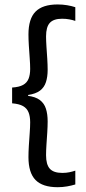

<svg xmlns="http://www.w3.org/2000/svg" viewBox="-20 -696 378 840"><path d="M309.5 -664.5V-604.5Q298 -608.5 283.5 -611.2Q269 -614 251.5 -614Q214.5 -614 198 -596Q181.5 -578 181.5 -537Q181.5 -519 183.2 -492.5Q185 -466 186.8 -438.8Q188.5 -411.5 188.5 -390.5Q188.5 -360 181 -336.8Q173.5 -313.5 155 -299.5Q136.5 -285.5 103 -280.5V-272L100 -277Q135 -273 154.2 -258.5Q173.5 -244 181 -220.2Q188.5 -196.5 188.5 -165Q188.5 -144 186.8 -116.5Q185 -89 183.2 -62.5Q181.5 -36 181.5 -17Q181.5 24 198 42.2Q214.5 60.5 252.5 60.5Q269.5 60.5 283.8 57.5Q298 54.5 309.5 50.5V111Q293 116 273.5 119.5Q254 123 232 123Q166.5 123 135.5 91.5Q104.5 60 104.5 -9Q104.5 -30.5 106.2 -58.8Q108 -87 110 -114.2Q112 -141.5 112 -161Q112 -186.5 105 -204.2Q98 -222 81 -231.8Q64 -241.5 33 -244V-313Q64 -315 81 -324.5Q98 -334 105 -351.5Q112 -369 112 -394.5Q112 -414 110 -441.2Q108 -468.5 106.2 -496.2Q104.5 -524 104.5 -545Q104.5 -614 135.5 -645.2Q166.5 -676.5 232 -676.5Q254 -676.5 273.5 -673.2Q293 -670 309.5 -664.5Z"/></svg>

Font: Anek Devanagari Medium
Style: Regular
Weight: 400
Version: Version 1.003